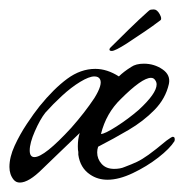

<svg xmlns="http://www.w3.org/2000/svg" viewBox="-22 -370 391 407"><path d="M20 17Q12 17 7 11Q-2 0 -2 -16Q-2 -37 9 -61Q20 -85 35 -107.5Q50 -130 62 -145Q92 -182 120.5 -203Q149 -224 180 -224Q205 -224 230 -208Q235 -213 241.5 -218Q248 -223 256 -228Q266 -235 283 -235Q305 -235 322.5 -223Q340 -211 336 -192Q329 -161 305.5 -137Q282 -113 250.5 -94.5Q219 -76 186 -59Q185 -56 184.5 -53Q184 -50 184 -47Q184 -33 193.5 -22.5Q203 -12 220 -12Q233 -12 242 -16Q258 -22 268.5 -27Q279 -32 293 -42Q307 -52 331 -72Q342 -80 344 -80Q350 -80 348 -71Q338 -55 313.5 -36Q289 -17 259.5 -3Q230 11 206 11Q185 11 169 0Q148 -14 144 -42V-48Q143 -51 143 -60Q143 -76 147 -88L96 -39L68 -12Q39 17 20 17ZM51 -37Q72 -37 129 -99Q144 -116 156 -131.5Q168 -147 178 -162Q196 -191 190 -202Q187 -208 178 -208Q167 -208 148 -196.5Q129 -185 109.5 -167Q90 -149 74 -131Q63 -117 52 -92Q41 -67 41 -51Q41 -37 51 -37ZM192 -86Q200 -86 225 -102Q250 -118 272 -137Q310 -172 310 -191Q310 -196 307 -200Q304 -205 298 -205Q279 -205 234 -160Q203 -130 192 -86ZM215 -262Q210 -262 210 -265Q210 -267 212 -269Q229 -286 251 -307.5Q273 -329 291 -345Q295 -349 297.5 -349.5Q300 -350 304 -350Q311 -350 316.5 -340Q322 -330 318 -327Q301 -314 283 -302Q265 -290 247 -278Q222 -262 215 -262Z"/></svg>

Font: Allison
Style: Regular
Weight: 400
Designer: Robert E. Leuschke
Foundry: Robert E. Leuschke
Version: Version 1.010; ttfautohint (v1.8.3)